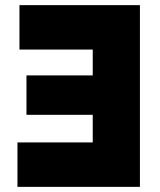

<svg xmlns="http://www.w3.org/2000/svg" viewBox="-20 -727 623 747"><path d="M47.9 0V-172.9H340.8V-280.3H83V-433.6H340.8V-534.2H55.7V-707H524.4V0Z"/></svg>

Font: Wanted Sans Black
Style: Regular
Weight: 900
Designer: Original Design by Kil Hyung-jin and Kang Hanbin, Wanted Lab, Inc; Hangeul from Source Han Sans by Jang Soo-young and Ka
Foundry: Wanted Lab, Inc.
Version: Version 1.003